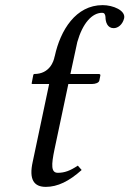

<svg xmlns="http://www.w3.org/2000/svg" viewBox="-20 -718 506 750"><path d="M247 -390H341C351 -390 366 -394 368 -403L372 -423C373 -427 370 -429 365 -429H255L282 -554C303 -628 340 -668 379 -668C387 -668 391 -663 392 -652C392 -631 400 -608 424 -608C441 -608 459 -622 465 -647C471 -677 422 -698 381 -698C276 -698 216 -600 194 -499L193 -496C190 -479 174 -429 114 -429C112 -429 111 -428 110 -425L104 -394C103 -391 104 -390 107 -390H172L108 -87C92 -16 113 12 159 12C205 12 250 -10 299 -54L284 -71C254 -51 232 -43 206 -43C179 -43 180 -73 193 -135Z"/></svg>

Font: Libertinus Sans
Style: Italic
Weight: 400
Italic angle: -12°
Designer: Philipp H. Poll, Khaled Hosny
Foundry: Caleb Maclennan
Version: Version 7.050;RELEASE